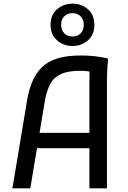

<svg xmlns="http://www.w3.org/2000/svg" viewBox="-20 -1032 702 1052"><path d="M48 0 128 -480Q138 -540 157.5 -586Q177 -632 210 -664Q243 -696 295 -712Q347 -728 422 -728Q458 -728 494.5 -724.5Q531 -721 570 -712L572 -700Q569 -680 567.5 -650Q566 -620 566 -590Q566 -560 566 -540V0H470V-592Q470 -612 470.5 -629.5Q471 -647 474 -663L490 -634Q477 -640 458.5 -642Q440 -644 418 -644Q352 -644 313.5 -626Q275 -608 255.5 -572Q236 -536 226 -480L146 0ZM148 -220V-304H510V-220ZM377 -780Q328 -780 292.5 -811Q257 -842 257 -896Q257 -950 292.5 -981Q328 -1012 377 -1012Q427 -1012 462 -981Q497 -950 497 -896Q497 -842 462 -811Q427 -780 377 -780ZM377 -832Q404 -832 421.5 -849Q439 -866 439 -896Q439 -926 421.5 -943Q404 -960 377 -960Q350 -960 332.5 -943Q315 -926 315 -896Q315 -866 332.5 -849Q350 -832 377 -832Z"/></svg>

Font: Kufam
Style: Regular
Weight: 400
Designer: Wael Morcos, Artur Schmal
Foundry: Original Type
Version: Version 1.301; ttfautohint (v1.8.3)